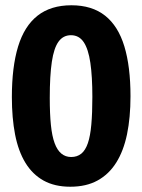

<svg xmlns="http://www.w3.org/2000/svg" viewBox="-20 -694 539 728"><path d="M246.5 14Q187.5 14 145.3 -9.3Q103.2 -32.7 76.3 -76.8Q49.5 -120.8 37.2 -183.8Q25 -246.7 25 -325.8Q25 -440.2 48.6 -517.6Q72.2 -595 122.3 -634.5Q172.5 -674 250.8 -674Q328.8 -674 378.5 -634.6Q428.2 -595.2 451.5 -518.3Q474.8 -441.5 474.8 -329.2Q474.8 -248.7 461.7 -185.2Q448.5 -121.7 420.8 -77.6Q393.2 -33.5 350.2 -9.8Q307.2 14 246.5 14ZM249.8 -98.7Q272.5 -98.7 288.2 -111.3Q303.8 -124 313.2 -151.2Q322.5 -178.5 326.3 -222.1Q330.2 -265.7 330.2 -326.7Q330.2 -403.8 322.6 -455.9Q315 -508 297.4 -534.2Q279.8 -560.5 249 -560.5Q219.7 -560.5 202 -536.2Q184.3 -511.8 176.5 -459.4Q168.7 -407 168.7 -322.7Q168.7 -262.3 173 -220.1Q177.3 -177.8 187.1 -151.3Q196.8 -124.8 212.5 -111.8Q228.2 -98.7 249.8 -98.7Z"/></svg>

Font: Bricolage Grotesque 96pt ExtraBold SemiCondensed
Style: Regular
Weight: 800
Width: 4
Version: Version 1.001;gftools[0.9.33.dev8+g029e19f]